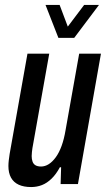

<svg xmlns="http://www.w3.org/2000/svg" viewBox="-20 -744 430 776"><path d="M106 12Q76 12 55.5 2.5Q35 -7 24.5 -26Q14 -45 14 -73Q14 -84 15.5 -96.5Q17 -109 19 -122L91 -527H179L111 -145Q110 -137 109 -129Q108 -121 108 -113Q108 -101 111.5 -91Q115 -81 123.5 -76Q132 -71 146 -71Q162 -71 177 -80.5Q192 -90 205.5 -108.5Q219 -127 229 -154.5Q239 -182 245 -218L300 -527H388L295 0H225L227 -68H222Q207 -40 188.5 -22Q170 -4 149.5 4Q129 12 106 12ZM380 -724 280 -591H216L164 -724H221L267 -602H228L320 -724Z"/></svg>

Font: Archivo ExtraCondensed Medium
Style: Italic
Weight: 500
Width: 2
Italic angle: -10°
Designer: Hector Gatti
Foundry: Omnibus-Type
Version: Version 2.001